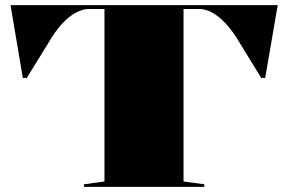

<svg xmlns="http://www.w3.org/2000/svg" viewBox="-20 -728 1123 748"><path d="M307 0V-10L387 -21V-693H326Q302 -693 275 -678.5Q248 -664 221 -634.5Q194 -605 168 -560L84 -424H69L21 -708H1062L1013 -424H998L915 -559Q889 -604 861.5 -634Q834 -664 807.5 -678.5Q781 -693 756 -693H695V-21L776 -10V0Z"/></svg>

Font: Kalnia SemiExpanded SemiBold
Style: Regular
Weight: 600
Width: 6
Designer: Frida Medrano
Foundry: Frida Medrano
Version: Version 1.105